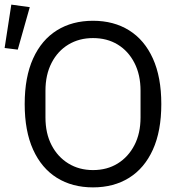

<svg xmlns="http://www.w3.org/2000/svg" viewBox="-45 -800 777 832"><path d="M358 12Q268 12 201.5 -29.5Q135 -71 98.5 -151.5Q62 -232 62 -349Q62 -466 98.5 -546.5Q135 -627 201.5 -668.5Q268 -710 358 -710Q448 -710 514.5 -668.5Q581 -627 617.5 -546.5Q654 -466 654 -349Q654 -232 617.5 -151.5Q581 -71 514.5 -29.5Q448 12 358 12ZM358 -63Q419 -63 465 -91.5Q511 -120 537.5 -171Q564 -222 564 -291V-407Q564 -476 537.5 -527.5Q511 -579 465 -607Q419 -635 358 -635Q298 -635 251.5 -607Q205 -579 178.5 -527.5Q152 -476 152 -407V-291Q152 -222 178.5 -171Q205 -120 251.5 -91.5Q298 -63 358 -63ZM84 -769 32 -585 -25 -592 4 -780Z"/></svg>

Font: IBM Plex Sans Var
Style: Regular
Weight: 400
Designer: Mike Abbink, Paul van der Laan, Pieter van Rosmalen
Foundry: Bold Monday
Version: Version 3.000